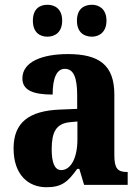

<svg xmlns="http://www.w3.org/2000/svg" viewBox="-20 -776 581 806"><path d="M366 -622C395 -622 427 -640 427 -689C427 -739 395 -756 366 -756C333 -756 303 -739 303 -689C303 -640 333 -622 366 -622ZM179 -622C210 -622 241 -640 241 -689C241 -739 210 -756 179 -756C147 -756 118 -739 118 -689C118 -640 147 -622 179 -622ZM175 10C240 10 265 -13 304 -67H313L333 0H516V-54H513C473 -54 460 -70 460 -125V-379C460 -504 395 -549 265 -549C160 -549 74 -518 74 -447C74 -399 115 -379 201 -379C201 -448 218 -487 252 -487C290 -487 304 -449 304 -374V-319L232 -316C102 -311 37 -262 37 -153C37 -42 99 10 175 10ZM237 -62C209 -62 197 -94 197 -149C197 -221 215 -257 273 -263L305 -266V-191C305 -114 278 -62 237 -62Z"/></svg>

Font: Noto Serif Khmer Condensed ExtraBold
Style: Regular
Weight: 800
Width: 3
Designer: Danh Hong and the Monotype Design Team
Foundry: Monotype Imaging Inc.
Version: Version 2.004